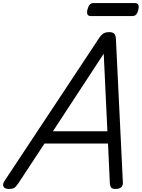

<svg xmlns="http://www.w3.org/2000/svg" viewBox="-72 -1221 926 1255"><path d="M-15 14Q-41 14 -49 -1.5Q-57 -17 -42 -39L575 -971Q590 -994 604.5 -1002.5Q619 -1011 644 -1011Q663 -1011 674 -1001.5Q685 -992 686 -960L731 -31Q733 -11 721.5 1.5Q710 14 684 14Q662 14 655 5.5Q648 -3 646 -23L634 -283H219L50 -26Q32 0 21.5 7Q11 14 -15 14ZM274 -363H630L606 -870ZM523 -1116Q504 -1116 499.5 -1127.5Q495 -1139 499 -1157Q505 -1179 514 -1190Q523 -1201 541 -1201H808Q828 -1201 832.5 -1188.5Q837 -1176 832 -1157Q827 -1136 818 -1126Q809 -1116 791 -1116Z"/></svg>

Font: Playwrite CA
Style: Regular
Weight: 400
Designer: Veronika Burian, José Scaglione
Foundry: TypeTogether
Version: Version 1.002